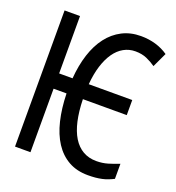

<svg xmlns="http://www.w3.org/2000/svg" viewBox="-133 -830 866 946"><g transform="rotate(20 300.0 -357.0)"><path d="M445.8 -644Q412.6 -644 384.8 -628.4Q356.9 -612.8 336.2 -583Q315.4 -553.2 302 -510.3Q288.6 -467.3 284.2 -413.1H512.2V-334H282.2Q283.7 -270.5 294.7 -221.4Q305.7 -172.4 326.4 -138.7Q347.2 -105 377.7 -87.4Q408.2 -69.8 448.2 -69.8Q480.5 -69.8 508.8 -78.4Q537.1 -86.9 564.9 -98.1V-19Q550.3 -11.7 535.9 -6.1Q521.5 -0.5 505.9 2.9Q490.2 6.3 472.4 8.1Q454.6 9.8 433.1 9.8Q374.5 9.8 331.1 -14.6Q287.6 -39.1 258.3 -84Q229 -128.9 213.9 -192.1Q198.7 -255.4 196.8 -333H128.9V0H47.9V-713.9H128.9V-413.1H199.2Q204.6 -482.9 223.1 -540.3Q241.7 -597.7 272.9 -638.4Q304.2 -679.2 347.7 -701.7Q391.1 -724.1 445.8 -724.1Q486.8 -724.1 523.2 -713.4Q559.6 -702.6 588.9 -682.1L553.2 -606Q531.2 -621.6 505.4 -632.8Q479.5 -644 445.8 -644Z"/></g></svg>

Font: Noto Mono
Style: Regular
Weight: 400
Designer: Monotype Design Team
Foundry: Monotype Imaging Inc.
Version: Version 1.00